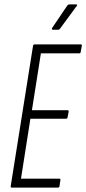

<svg xmlns="http://www.w3.org/2000/svg" viewBox="-20 -858 394 878"><path d="M34 0Q28 0 29 -7L131 -648Q132 -655 139 -655H349Q356 -655 354 -648L349 -620Q348 -614 342 -614H167L126 -354H288Q295 -354 294 -348L289 -321Q287 -315 282 -315H119L76 -41H251Q258 -41 256 -34L252 -6Q251 0 244 0ZM222 -722Q219 -722 217.5 -724.5Q216 -727 219 -731L288 -833Q292 -838 298 -838H328Q331 -838 332.5 -836Q334 -834 331 -831L256 -729Q252 -722 246 -722Z"/></svg>

Font: Sofia Sans Extra Condensed Light
Style: Italic
Weight: 300
Italic angle: -9°
Version: Version 4.100